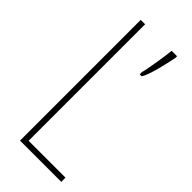

<svg xmlns="http://www.w3.org/2000/svg" viewBox="-231 -758 803 803"><g transform="rotate(45 170.5 -357.0)"><path d="M78 0H322V-25H104V-714H78ZM293 -704V-714H261C259 -687 242 -580 236 -564V-550H248C267 -580 286 -669 293 -704Z"/></g></svg>

Font: Noto Sans Myanmar ExtraCondensed Thin
Style: Regular
Weight: 100
Width: 2
Designer: Monotype Design Team
Foundry: Monotype Imaging Inc.
Version: Version 2.107